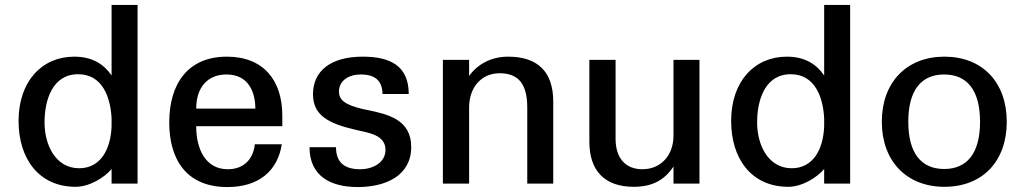

<svg xmlns="http://www.w3.org/2000/svg" viewBox="-20 -742 4144 776"><path d="M431 -231C427 -133 383 -62 300 -62C204 -62 160 -157 160 -247C160 -338 192 -442 296 -442C395 -442 427 -347 431 -263ZM536 0V-722H431V-437C400 -482 354 -513 280 -513C150 -513 55 -414 55 -253C55 -103 135 13 286 13C342 13 403 -25 431 -59V0Z M664 -247C664 -98 733 14 899 14C1026 14 1102 -51 1119 -159H1010C1004 -101 967 -58 901 -58C810 -58 773 -140 773 -232H1121V-275C1121 -416 1046 -513 897 -513C739 -513 664 -403 664 -247ZM773 -303C773 -391 821 -441 895 -441C987 -441 1012 -366 1012 -303Z M1231 -147C1231 -32 1314 14 1426 14C1539 14 1642 -32 1642 -148C1642 -258 1549 -280 1467 -297L1447 -301C1377 -318 1350 -336 1350 -372C1350 -416 1389 -441 1438 -441C1495 -441 1525 -417 1526 -362H1632C1632 -479 1553 -513 1446 -513C1315 -513 1245 -454 1245 -361C1245 -277 1306 -243 1415 -218L1441 -212C1488 -202 1538 -188 1538 -136C1538 -86 1489 -58 1435 -58C1372 -58 1338 -86 1338 -147Z M1876 -308C1876 -389 1926 -446 1999 -446C2076 -446 2111 -402 2111 -307V0H2216V-332C2216 -452 2153 -513 2034 -513C1968 -513 1912 -485 1876 -435V-500H1770V0H1876Z M2807 -500H2702V-194C2702 -114 2651 -58 2576 -58C2509 -58 2468 -102 2468 -181V-500H2362V-169C2362 -52 2424 13 2541 13C2615 13 2665 -13 2702 -69V0H2807Z M3311 -231C3307 -133 3263 -62 3180 -62C3084 -62 3040 -157 3040 -247C3040 -338 3072 -442 3176 -442C3275 -442 3307 -347 3311 -263ZM3416 0V-722H3311V-437C3280 -482 3234 -513 3160 -513C3030 -513 2935 -414 2935 -253C2935 -103 3015 13 3166 13C3222 13 3283 -25 3311 -59V0Z M3544 -250C3544 -91 3644 13 3797 13C3951 13 4049 -90 4049 -250C4049 -409 3951 -513 3797 -513C3644 -513 3544 -409 3544 -250ZM3651 -250C3651 -377 3703 -441 3796 -441C3889 -441 3941 -377 3941 -250C3941 -123 3889 -59 3796 -59C3703 -59 3651 -123 3651 -250Z"/></svg>

Font: Perun Medium
Style: Regular
Weight: 500
Foundry: Copyright (c) Stefan Peev, Context Ltd, 2016
Version: Version 1.089